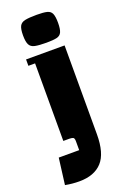

<svg xmlns="http://www.w3.org/2000/svg" viewBox="-179 -823 718 1077"><g transform="rotate(-20 180.0 -285.0)"><path d="M191 -599Q146 -599 122 -604Q98 -609 89 -627Q80 -645 80 -682Q80 -720 89 -737.5Q98 -755 122 -760Q146 -765 191 -765Q231 -765 252 -760Q273 -755 281 -737.5Q289 -720 289 -682Q289 -645 281 -627Q273 -609 252 -604Q231 -599 191 -599ZM98 195Q77 195 56 193Q35 191 14 187L34 30H156V-23Q156 -43 147 -46Q138 -49 126 -49H90V-512H50V-550H280V-20Q280 94 233.5 144.5Q187 195 98 195Z"/></g></svg>

Font: Unlock
Style: Regular
Weight: 400
Designer: Eduardo Rodriguez Tunni
Foundry: Eduardo Rodriguez Tunni
Version: Version 1.003; ttfautohint (v1.8.4.7-5d5b);gftools[0.9.23]